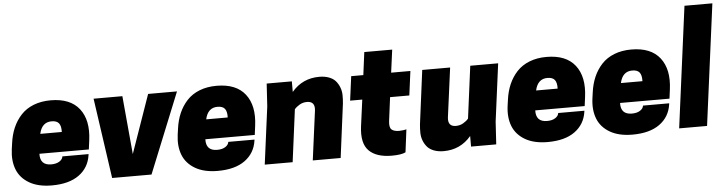

<svg xmlns="http://www.w3.org/2000/svg" viewBox="-48 -1024 4775 1262"><g transform="rotate(-5 2339.5 -393.0)"><path d="M512.2 -200.2H186Q183.6 -124 257.8 -124Q291 -124 311.8 -137.2Q332.5 -150.4 335 -169.9H507.8L506.8 -163.1Q495.1 -81.1 429.4 -33.4Q363.8 14.2 250 14.2Q160.2 14.2 101.6 -20Q43 -54.2 20.3 -112.1Q-2.4 -169.9 7.8 -246.1L13.2 -284.2Q20.5 -340.3 40.5 -386.5Q60.5 -432.6 93.8 -468.5Q127 -504.4 177 -524.2Q227.1 -543.9 290 -543.9Q418.9 -543.9 478.3 -467.8Q537.6 -391.6 520 -259.8ZM284.2 -405.8Q219.7 -405.8 203.1 -330.1H345.2Q346.7 -369.1 332.5 -387.5Q318.4 -405.8 284.2 -405.8Z M648.4 0 572.3 -529.8H762.2L797.4 -145L932.1 -529.8H1122.6L908.2 0Z M1606.9 -200.2H1280.8Q1278.3 -124 1352.5 -124Q1385.7 -124 1406.5 -137.2Q1427.2 -150.4 1429.7 -169.9H1602.5L1601.6 -163.1Q1589.8 -81.1 1524.2 -33.4Q1458.5 14.2 1344.7 14.2Q1254.9 14.2 1196.3 -20Q1137.7 -54.2 1115 -112.1Q1092.3 -169.9 1102.5 -246.1L1107.9 -284.2Q1115.2 -340.3 1135.3 -386.5Q1155.3 -432.6 1188.5 -468.5Q1221.7 -504.4 1271.7 -524.2Q1321.8 -543.9 1384.8 -543.9Q1513.7 -543.9 1573 -467.8Q1632.3 -391.6 1614.7 -259.8ZM1378.9 -405.8Q1314.5 -405.8 1297.9 -330.1H1439.9Q1441.4 -369.1 1427.2 -387.5Q1413.1 -405.8 1378.9 -405.8Z M2156.2 0H1972.2L2015.1 -325.2Q2022.5 -386.2 1967.3 -386.2Q1940.4 -386.2 1918.5 -373.3Q1896.5 -360.4 1884.3 -345.2L1839.4 0H1655.3L1705.1 -379.9L1714.4 -529.8H1880.4V-460Q1951.2 -543.9 2062.5 -543.9Q2098.6 -543.9 2126.2 -533.4Q2153.8 -522.9 2169.4 -504.9Q2185.1 -486.8 2194.6 -462.6Q2204.1 -438.5 2204.6 -411.1Q2205.1 -383.8 2202.1 -355Z M2535.6 -529.8H2662.6L2641.6 -370.1H2514.6L2494.6 -214.8Q2489.3 -172.9 2504.9 -158.4Q2520.5 -144 2555.7 -144Q2566.9 -144 2583 -146.2Q2599.1 -148.4 2603 -149.9L2584 0Q2555.7 14.2 2492.7 14.2Q2391.6 14.2 2342.5 -34.9Q2293.5 -84 2307.6 -194.8L2331.1 -370.1H2251L2272 -529.8H2352.1L2371.6 -680.2H2555.7Z M2740.7 -529.8H2924.8L2881.8 -205.1Q2874.5 -144 2929.7 -144Q2956.5 -144 2978.5 -157Q3000.5 -169.9 3012.7 -185.1L3057.6 -529.8H3241.7L3191.9 -149.9L3182.6 0H3016.6V-69.8Q2945.8 14.2 2835 14.2Q2798.8 14.2 2771.2 3.7Q2743.7 -6.8 2727.8 -24.9Q2711.9 -43 2702.4 -67.1Q2692.9 -91.3 2692.4 -118.7Q2691.9 -146 2694.8 -174.8Z M3783.7 -200.2H3457.5Q3455.1 -124 3529.3 -124Q3562.5 -124 3583.3 -137.2Q3604 -150.4 3606.4 -169.9H3779.3L3778.3 -163.1Q3766.6 -81.1 3700.9 -33.4Q3635.3 14.2 3521.5 14.2Q3431.6 14.2 3373 -20Q3314.5 -54.2 3291.7 -112.1Q3269 -169.9 3279.3 -246.1L3284.7 -284.2Q3292 -340.3 3312 -386.5Q3332 -432.6 3365.2 -468.5Q3398.4 -504.4 3448.5 -524.2Q3498.5 -543.9 3561.5 -543.9Q3690.4 -543.9 3749.8 -467.8Q3809.1 -391.6 3791.5 -259.8ZM3555.7 -405.8Q3491.2 -405.8 3474.6 -330.1H3616.7Q3618.2 -369.1 3604 -387.5Q3589.8 -405.8 3555.7 -405.8Z M4343.3 -200.2H4017.1Q4014.6 -124 4088.9 -124Q4122.1 -124 4142.8 -137.2Q4163.6 -150.4 4166 -169.9H4338.9L4337.9 -163.1Q4326.2 -81.1 4260.5 -33.4Q4194.8 14.2 4081.1 14.2Q3991.2 14.2 3932.6 -20Q3874 -54.2 3851.3 -112.1Q3828.6 -169.9 3838.9 -246.1L3844.2 -284.2Q3851.6 -340.3 3871.6 -386.5Q3891.6 -432.6 3924.8 -468.5Q3958 -504.4 4008.1 -524.2Q4058.1 -543.9 4121.1 -543.9Q4250 -543.9 4309.3 -467.8Q4368.7 -391.6 4351.1 -259.8ZM4115.2 -405.8Q4050.8 -405.8 4034.2 -330.1H4176.3Q4177.7 -369.1 4163.6 -387.5Q4149.4 -405.8 4115.2 -405.8Z M4389.6 0 4494.6 -799.8H4678.7L4573.7 0Z"/></g></svg>

Font: Cooper Hewitt
Style: Heavy Italic
Weight: 714
Designer: Village Type and Design LLC
Foundry: Cooper Hewitt Smithsonian Design Museum
Version: 1.000